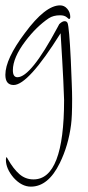

<svg xmlns="http://www.w3.org/2000/svg" viewBox="-21 -323 327 716"><path d="M94 373Q60 373 30 340Q1 306 1 273Q1 264 4 263L8 270Q29 307 51.5 326.5Q74 346 104 346Q218 346 218 50Q218 38 215 -24.5Q212 -87 205 -199Q84 -6 30 -6Q-1 -6 -1 -44Q-1 -103 72 -200Q148 -303 203 -303Q219 -303 230 -290Q241 -277 241 -260Q241 -252 236 -252Q236 -252 227.5 -259Q219 -266 203 -266Q178 -266 161 -255Q115 -224 74 -170Q27 -108 27 -61Q27 -35 44 -35Q94 -35 193 -220L200 -233Q211 -244 220 -244Q228 -244 231 -237Q237 -222 243 -100Q245 -50 246.5 -13.5Q248 23 248 46Q248 79 247 103Q246 127 244 142Q234 220 202 285Q159 373 94 373Z"/></svg>

Font: Shalimar
Style: Regular
Weight: 400
Designer: Robert E. Leuschke
Foundry: Robert E. Leuschke
Version: Version 1.010; ttfautohint (v1.8.3)